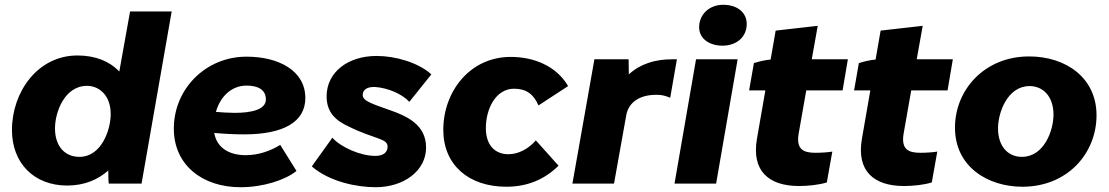

<svg xmlns="http://www.w3.org/2000/svg" viewBox="-20 -768 4637 803"><path d="M435 0H572L698 -720H524L479 -469C439 -511 380 -536 304 -536C138 -536 30 -384 30 -224C30 -86 122 8 261 8C332 8 389 -16 433 -55C433 -33 433 -11 435 0ZM344 -409C394 -409 443 -370 443 -291C443 -226 405 -112 312 -112C249 -112 210 -159 210 -231C210 -299 250 -409 344 -409Z M986 15C1081 15 1173 -15 1220 -53L1152 -162C1113 -138 1063 -119 1008 -119C939 -119 887 -149 876 -212C921 -208 963 -206 1001 -206C1164 -206 1257 -257 1257 -358C1257 -473 1145 -531 1011 -531C840 -531 707 -396 707 -230C707 -78 826 15 986 15ZM883 -300C901 -364 948 -410 1011 -410C1059 -410 1092 -393 1092 -352C1092 -310 1033 -296 962 -296C936 -296 909 -298 883 -300Z M1551 15C1668 15 1762 -53 1762 -151C1762 -248 1679 -284 1606 -309C1542 -332 1497 -345 1497 -370C1497 -393 1515 -406 1551 -404C1603 -400 1662 -375 1692 -342L1784 -457C1730 -506 1635 -534 1555 -534C1435 -534 1346 -466 1346 -365C1346 -295 1388 -262 1438 -239C1547 -185 1601 -190 1601 -155C1601 -129 1581 -116 1550 -116C1487 -116 1406 -152 1370 -192L1284 -72C1358 -8 1472 15 1551 15Z M2098 13C2185 13 2257 -17 2316 -75L2221 -181C2191 -146 2149 -123 2106 -123C2052 -123 2012 -159 2012 -232C2012 -314 2054 -397 2130 -397C2181 -397 2212 -374 2232 -327L2356 -408C2307 -492 2213 -530 2116 -530C1945 -530 1834 -385 1834 -225C1834 -80 1938 13 2098 13Z M2374 0H2548L2599 -285C2608 -340 2657 -376 2739 -371C2754 -370 2772 -364 2783 -359L2811 -520H2790C2720 -520 2658 -501 2610 -457L2609 -520H2466Z M2801 0H2975L3065 -520H2891ZM3002 -577C3059 -577 3103 -612 3103 -668C3103 -714 3066 -748 3004 -748C2948 -748 2904 -709 2904 -654C2904 -609 2943 -577 3002 -577Z M3322 10C3360 10 3406 5 3438 -5L3461 -134C3444 -131 3414 -129 3391 -129C3344 -129 3309 -140 3320 -208L3352 -390H3504L3526 -520H3375L3400 -660L3224 -640L3203 -519C3179 -517 3151 -510 3133 -504L3113 -390H3181L3146 -189C3122 -53 3195 10 3322 10Z M3761 10C3799 10 3845 5 3877 -5L3900 -134C3883 -131 3853 -129 3830 -129C3783 -129 3748 -140 3759 -208L3791 -390H3943L3965 -520H3814L3839 -660L3663 -640L3642 -519C3618 -517 3590 -510 3572 -504L3552 -390H3620L3585 -189C3561 -53 3634 10 3761 10Z M4256 13C4445 13 4566 -127 4566 -286C4566 -442 4439 -532 4284 -532C4098 -532 3974 -393 3974 -234C3974 -70 4112 13 4256 13ZM4254 -112C4193 -112 4154 -159 4154 -231C4154 -298 4194 -408 4286 -408C4343 -408 4386 -364 4386 -289C4386 -221 4346 -112 4254 -112Z"/></svg>

Font: Fixel Display 20240404 ExBold
Style: Italic
Weight: 800
Italic angle: -10°
Designer: AlfaBravo + MacPaw
Foundry: Kyrylo Tkachov, Marchela Mozhyna, Serhii Makarenko, Maria Weinstein, Zakhar Kryvoshyya
Version: Version 1.211;Glyphs 3.2 (3225)